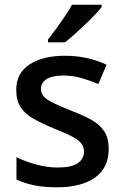

<svg xmlns="http://www.w3.org/2000/svg" viewBox="-20 -786 525 816"><path d="M442 -153Q442 -73 384 -31.5Q326 10 222 10Q166 10 125 1.5Q84 -7 50 -23V-118Q86 -100 133.5 -87Q181 -74 225 -74Q284 -74 310.5 -92.5Q337 -111 337 -142Q337 -160 327 -174.5Q317 -189 289.5 -204Q262 -219 209 -240Q158 -261 122 -281.5Q86 -302 67.5 -330.5Q49 -359 49 -404Q49 -475 105.5 -512Q162 -549 255 -549Q305 -549 348.5 -539.5Q392 -530 433 -511L398 -429Q362 -444 325.5 -454.5Q289 -465 250 -465Q203 -465 178.5 -450Q154 -435 154 -409Q154 -390 165.5 -376.5Q177 -363 205.5 -349Q234 -335 284 -315Q334 -296 369.5 -276Q405 -256 423.5 -227Q442 -198 442 -153ZM412 -756Q401 -742 382 -722Q363 -702 340.5 -680.5Q318 -659 296 -639.5Q274 -620 256 -606H184V-618Q199 -637 218 -663Q237 -689 255.5 -716.5Q274 -744 286 -766H412Z"/></svg>

Font: Noto Sans Kawi Medium
Style: Regular
Weight: 500
Designer: Fadhl Haqq
Version: Version 1.000